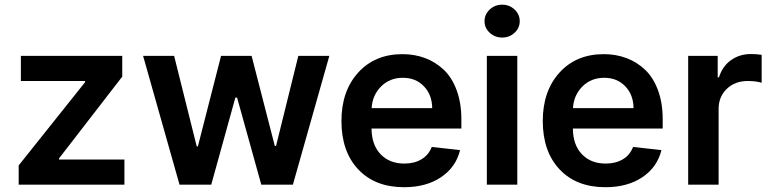

<svg xmlns="http://www.w3.org/2000/svg" viewBox="-20 -782 3265 813"><path d="M59.1 0V-81.5L340.3 -434.1V-439H68.4V-545.4H497.6V-457.5L230 -111.3V-106.4H506.8V0Z M740.2 0 585.9 -545.4H717.3L813 -162.1H817.9L916 -545.4H1045.4L1143.6 -164.1H1148.9L1243.2 -545.4H1374.5L1220.2 0H1086.4L983.9 -368.7H976.6L874.5 0Z M1690.9 10.7Q1567.9 10.7 1496.8 -64.9Q1425.8 -140.6 1425.8 -269.5Q1425.8 -396.5 1496.6 -474.6Q1567.4 -552.7 1684.1 -552.7Q1735.8 -552.7 1780 -536.1Q1824.2 -519.5 1858.9 -486.8Q1893.6 -454.1 1913.6 -400.1Q1933.6 -346.2 1933.6 -276.9V-237.8H1553.2Q1553.7 -168.5 1591.6 -128.9Q1629.4 -89.4 1692.4 -89.4Q1734.4 -89.4 1764.6 -107.4Q1794.9 -125.5 1808.1 -159.7L1928.2 -146.5Q1910.6 -74.2 1847.7 -31.7Q1784.7 10.7 1690.9 10.7ZM1553.7 -324.2H1810.1Q1809.6 -380.4 1775.1 -416.5Q1740.7 -452.6 1686 -452.6Q1629.9 -452.6 1593.3 -415.5Q1556.6 -378.4 1553.7 -324.2Z M2158.9 -643.3Q2137.2 -623 2106.4 -623Q2075.7 -623 2053.7 -643.3Q2031.7 -663.6 2031.7 -692.4Q2031.7 -721.2 2053.7 -741.7Q2075.7 -762.2 2106.4 -762.2Q2137.2 -762.2 2158.9 -741.7Q2180.7 -721.2 2180.7 -692.4Q2180.7 -663.6 2158.9 -643.3ZM2041.5 0V-545.4H2170.4V0Z M2543.5 10.7Q2420.4 10.7 2349.4 -64.9Q2278.3 -140.6 2278.3 -269.5Q2278.3 -396.5 2349.1 -474.6Q2419.9 -552.7 2536.6 -552.7Q2588.4 -552.7 2632.6 -536.1Q2676.8 -519.5 2711.4 -486.8Q2746.1 -454.1 2766.1 -400.1Q2786.1 -346.2 2786.1 -276.9V-237.8H2405.8Q2406.2 -168.5 2444.1 -128.9Q2481.9 -89.4 2544.9 -89.4Q2586.9 -89.4 2617.2 -107.4Q2647.5 -125.5 2660.6 -159.7L2780.8 -146.5Q2763.2 -74.2 2700.2 -31.7Q2637.2 10.7 2543.5 10.7ZM2406.2 -324.2H2662.6Q2662.1 -380.4 2627.7 -416.5Q2593.3 -452.6 2538.6 -452.6Q2482.4 -452.6 2445.8 -415.5Q2409.2 -378.4 2406.2 -324.2Z M2894 0V-545.4H3019V-454.6H3024.4Q3039.1 -501.5 3075.4 -527.3Q3111.8 -553.2 3159.2 -553.2Q3184.6 -553.2 3205.1 -549.8V-431.6Q3181.2 -439 3145.5 -439Q3092.3 -439 3057.6 -405.8Q3022.9 -372.6 3022.9 -320.8V0Z"/></svg>

Font: Interop SemBd
Style: Regular
Weight: 600
Designer: Rasmus Andersson, Google, Jang Haemin
Foundry: jhaemin
Version: Version 1.007